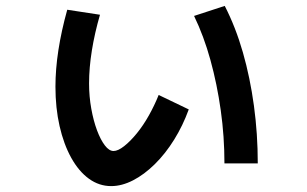

<svg xmlns="http://www.w3.org/2000/svg" viewBox="-20 -600 1040 651"><path d="M357 31Q316 31 281.5 6Q247 -19 221.5 -65Q196 -111 182 -172.5Q168 -234 168 -306Q168 -365 178 -430Q188 -495 208 -567L319 -550Q301 -488 291.5 -429Q282 -370 282 -317Q282 -273 289.5 -231.5Q297 -190 309 -158Q321 -126 335.5 -107Q350 -88 365 -88Q380 -88 401 -104.5Q422 -121 444 -148Q466 -175 485 -209Q504 -243 518 -278L620 -229Q600 -174 570.5 -126.5Q541 -79 505 -43.5Q469 -8 431 11.5Q393 31 357 31ZM741 -46Q741 -137 728.5 -226Q716 -315 693.5 -396.5Q671 -478 638 -546L742 -580Q779 -508 803.5 -422.5Q828 -337 841 -241.5Q854 -146 854 -46Z"/></svg>

Font: M PLUS 1 Code SemiBold
Style: Regular
Weight: 600
Designer: Coji Morishita
Foundry: UNDERFOREST DESIGN
Version: Version 1.005